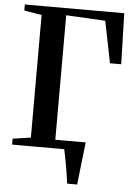

<svg xmlns="http://www.w3.org/2000/svg" viewBox="-61 -788 707 1014"><g transform="rotate(5 292.5 -281.5)"><path d="M194.5 -45.5H385.5V-23H194.5ZM334 180Q331.5 159.5 327.5 134.2Q323.5 109 319 83.2Q314.5 57.5 310.2 35.2Q306 13 302.5 -1.5L272 -45.5H412.5Q410.5 -26.5 407.8 -3.5Q405 19.5 402.2 44.2Q399.5 69 396.8 93.5Q394 118 391.5 140.2Q389 162.5 387 180ZM26.5 0V-31.5L122 -45.5V-695.5L29 -711V-743H556L563.5 -473H504L459.5 -694.5L251.5 -705.5V-45.5L393.5 -31.5V0Z"/></g></svg>

Font: Merriweather 96pt SemiBold
Style: Regular
Weight: 600
Version: Version 2.100